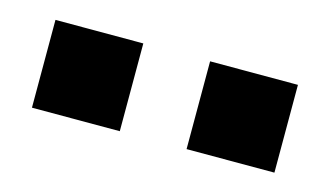

<svg xmlns="http://www.w3.org/2000/svg" viewBox="-36 -821 534 311"><g transform="rotate(15 231.5 -665.5)"><path d="M287.3 -591.4V-738.6H434.6V-591.4ZM28 -591.4V-738.6H175.3V-591.4Z"/></g></svg>

Font: M PLUS 1 Thin
Style: Regular
Weight: 100
Designer: Coji Morishita
Foundry: UNDERFOREST DESIGN
Version: Version 1.001